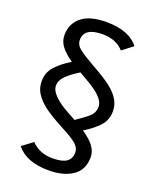

<svg xmlns="http://www.w3.org/2000/svg" viewBox="-158 -780 845 1048"><g transform="rotate(20 264.0 -255.5)"><path d="M475.1 -244.1Q475.1 -194.8 446 -160.9Q417 -127 356.9 -89.8Q405.8 -57.1 426.3 -27.6Q446.8 2 446.8 33.2Q446.8 106.9 393.8 143.1Q340.8 179.2 253.9 179.2Q125.5 179.2 66.9 106.9L128.9 60.1Q175.3 109.9 252 109.9Q308.1 109.9 333.5 92Q358.9 74.2 358.9 37.1Q358.9 11.2 334.2 -10.5Q309.6 -32.2 238.8 -68.8Q160.2 -111.3 126.2 -138.4Q92.3 -165.5 72.8 -196Q53.2 -226.6 53.2 -266.1Q53.2 -316.9 86.7 -353.5Q120.1 -390.1 171.9 -420.9Q127 -452.1 105.5 -481Q84 -509.8 84 -544.9Q84 -610.8 132.1 -650.4Q180.2 -689.9 276.9 -689.9Q408.7 -689.9 463.9 -618.2L401.9 -570.8Q359.4 -620.1 278.8 -620.1Q171.9 -620.1 171.9 -548.8Q171.9 -520 199 -498.5Q226.1 -477.1 283.2 -444.8Q367.7 -397.9 404.3 -368.4Q440.9 -338.9 458 -308.6Q475.1 -278.3 475.1 -244.1ZM393.1 -240.2Q393.1 -260.7 378.4 -280.8Q363.8 -300.8 335.2 -322Q306.6 -343.3 235.8 -382.8Q191.9 -356 163.3 -328.9Q134.8 -301.8 134.8 -269Q134.8 -242.2 164.3 -212.4Q193.8 -182.6 244.6 -155.3L293.9 -127.9Q337.9 -157.2 365.5 -180.7Q393.1 -204.1 393.1 -240.2Z"/></g></svg>

Font: Lorenzo Sans
Style: Regular
Weight: 400
Foundry: Intel Corporation
Version: Version 1.00; ttfautohint (v1.5)